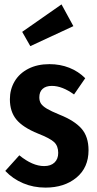

<svg xmlns="http://www.w3.org/2000/svg" viewBox="-20 -838 440 874"><path d="M368 -482 317 -408Q263 -447 216 -447Q189 -447 174 -433.5Q159 -420 159 -395Q159 -378 166.5 -366.5Q174 -355 193 -343.5Q212 -332 251 -316Q319 -289 351 -252.5Q383 -216 383 -154Q383 -75 328 -29.5Q273 16 187 16Q132 16 85 -4Q38 -24 4 -60L68 -131Q128 -82 181 -82Q211 -82 228 -98Q245 -114 245 -142Q245 -173 227 -190.5Q209 -208 153 -230Q84 -258 54.5 -294Q25 -330 25 -386Q25 -431 46.5 -467.5Q68 -504 109 -525Q150 -546 205 -546Q254 -546 295.5 -529.5Q337 -513 368 -482ZM260 -818 314 -719 118 -628 81 -693Z"/></svg>

Font: Fira Sans Extra Condensed SemiBold
Style: Regular
Weight: 600
Width: 1
Designer: Carrois Corporate & Edenspiekermann AG
Foundry: Carrois Corporate GbR & Edenspiekermann AG
Version: Version 4.203